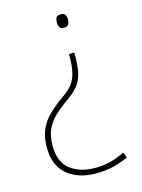

<svg xmlns="http://www.w3.org/2000/svg" viewBox="-112 -605 637 863"><g transform="rotate(-15 206.5 -174.0)"><path d="M272 -346Q272 -297 265 -265Q258 -233 240 -209.5Q222 -186 187 -161Q151 -136 124.5 -111Q98 -86 83.5 -55Q69 -24 69 22Q69 97 113.5 132Q158 167 228 167Q265 167 298.5 159Q332 151 368 133L378 159Q335 177 302 184.5Q269 192 228 192Q144 192 93 149.5Q42 107 42 22Q42 -28 58.5 -63.5Q75 -99 105 -127Q135 -155 174 -182Q200 -200 216 -220.5Q232 -241 239.5 -271Q247 -301 247 -346V-358H272ZM283 -509Q283 -497 278 -487.5Q273 -478 258 -478Q240 -478 235.5 -487.5Q231 -497 231 -509Q231 -522 235.5 -531Q240 -540 258 -540Q273 -540 278 -531Q283 -522 283 -509Z"/></g></svg>

Font: Noto Sans Cham Thin
Style: Regular
Weight: 250
Version: Version 2.002